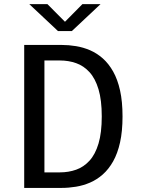

<svg xmlns="http://www.w3.org/2000/svg" viewBox="-20 -920 690 940"><path d="M98.5 0V-700H281.2Q316.5 -700 352.1 -694.1Q387.6 -688.3 421.1 -673.9Q454.5 -659.4 483.2 -634.1Q511.9 -608.7 533.8 -570.1Q555.7 -531.4 567.8 -477.1Q579.9 -422.8 579.9 -350Q579.9 -277.4 567.8 -223Q555.7 -168.6 533.8 -129.9Q511.9 -91.3 483.2 -65.9Q454.5 -40.6 421.1 -26.1Q387.6 -11.7 352.1 -5.9Q316.5 0 281.2 0ZM197.5 -76.1H273.6Q315.8 -76.1 352.8 -89.2Q389.7 -102.2 418 -133.1Q446.4 -164.1 462.3 -217.1Q478.2 -270.1 478.2 -350Q478.2 -429.9 462.3 -482.9Q446.4 -535.9 418 -566.9Q389.7 -597.8 352.8 -610.8Q315.8 -623.9 273.6 -623.9H197.5ZM123.3 -899.9H212.1L298.1 -813.4L383.6 -899.9H472.4L331.7 -767.8H264Z"/></svg>

Font: Trispace Thin
Style: Regular
Weight: 100
Designer: Tyler Finck
Foundry: Etcetera Type Company
Version: Version 1.210